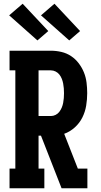

<svg xmlns="http://www.w3.org/2000/svg" viewBox="-20 -1006 540 1026"><path d="M31 0V-105H62V-630H31V-735H252Q280 -735 308 -728.5Q336 -722 359.5 -706.5Q383 -691 400.5 -668Q418 -645 428.5 -619Q439 -593 442.5 -564.5Q446 -536 446 -508Q446 -475 440.5 -441.5Q435 -408 420 -378Q405 -348 379.5 -325Q354 -302 323 -291L396 -105H447V0H309L199 -281H186V-105H217V0ZM252 -386Q265 -386 277 -392Q289 -398 297 -408.5Q305 -419 310 -431Q315 -443 317.5 -456Q320 -469 321 -482Q322 -495 322 -508Q322 -521 321 -534Q320 -547 317.5 -560Q315 -573 310 -585.5Q305 -598 297 -608Q289 -618 277 -624Q265 -630 252 -630H186V-386ZM350 -790 199 -924 271 -986 408 -840ZM180 -790 29 -924 101 -986 238 -840Z"/></svg>

Font: Iosevka Slab Extrabold
Style: Regular
Weight: 800
Monospace: yes
Designer: Belleve Invis
Foundry: Belleve Invis
Version: Version 11.1.1; ttfautohint (v1.8.3)